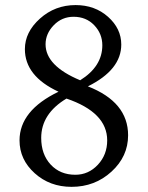

<svg xmlns="http://www.w3.org/2000/svg" viewBox="-20 -723 580 753"><path d="M275.4 -37.6Q327.1 -37.6 363.8 -76.9Q400.4 -116.2 400.4 -172.4Q400.4 -282.2 240.7 -336.4Q141.6 -276.9 141.6 -182.1Q141.6 -117.7 178.7 -77.6Q215.8 -37.6 275.4 -37.6ZM260.7 9.8Q175.3 9.8 116 -43.7Q56.6 -97.2 56.6 -172.4Q56.6 -289.6 209.5 -363.3Q77.6 -424.3 77.6 -530.3Q77.6 -597.2 136.7 -650.1Q195.8 -703.1 276.4 -703.1Q352.1 -703.1 403.8 -657Q455.6 -610.8 455.6 -548.3Q455.6 -449.2 324.7 -384.3Q482.4 -322.8 482.4 -192.4Q482.4 -109.4 417.2 -49.8Q352.1 9.8 260.7 9.8ZM294.4 -408.2Q381.3 -462.4 381.3 -545.4Q381.3 -590.8 349.6 -624Q317.9 -657.2 268.6 -657.2Q222.7 -657.2 190.7 -624Q158.7 -590.8 158.7 -549.3Q158.7 -464.8 294.4 -408.2Z"/></svg>

Font: Almanac
Style: Regular
Weight: 400
Designer: Eden's Almanac
Version: Version 3.501;March 28, 2021;FontCreator 13.0.0.2683 64-bit